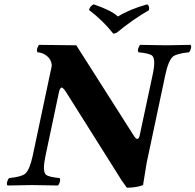

<svg xmlns="http://www.w3.org/2000/svg" viewBox="-20 -854 902 886"><path d="M390.6 -808.1Q395.5 -826.2 412.1 -834Q492.2 -807.1 524.4 -777.8Q576.2 -810.5 659.2 -834Q670.9 -827.1 667.5 -807.1Q594.2 -765.1 518.6 -703.1L503.4 -698.2Q454.6 -759.8 390.6 -808.1ZM640.1 0Q611.8 11.7 565.4 12.2Q565.4 12.2 538.6 -25.4Q536.1 -29.3 534.7 -32.2L284.2 -430.2Q271.5 -449.2 264.6 -450.2Q256.8 -448.7 252.4 -430.2L189.5 -132.8Q174.8 -63.5 191.9 -47.9Q204.6 -37.1 254.9 -32.2Q261.7 -23.9 252 -4.4Q249.5 0 247.6 2Q147 0 127 0Q110.8 0 14.6 2Q7.8 -6.3 17.1 -25.4Q19.5 -29.8 22 -32.2Q80.1 -38.1 96.7 -52.7Q117.2 -71.8 130.4 -132.8L218.8 -549.8Q218.3 -583.5 186.5 -602.5Q170.9 -611.3 153.3 -612.8Q146.5 -621.1 155.8 -640.6Q158.2 -645 160.6 -647L332 -645L398.9 -540L597.7 -227.5Q616.7 -197.8 624.5 -228.5Q625 -230.5 625 -231L685.1 -512.2Q699.7 -581.5 682.1 -597.2Q669.4 -607.9 619.1 -612.8Q612.3 -621.1 622.1 -640.6Q624.5 -645 626.5 -647Q727.1 -645 747.1 -645Q763.2 -645 859.4 -647Q866.2 -638.7 856.9 -619.6Q854.5 -615.2 852.5 -612.8Q794.4 -606.9 777.3 -592.3Q756.8 -573.2 743.7 -512.2L656.7 -102.1Z"/></svg>

Font: Linux Libertine Slanted O
Style: Bold Slanted
Weight: 700
Designer: Philipp H. Poll
Foundry: Philipp H. Poll
Version: Version 5.0.0